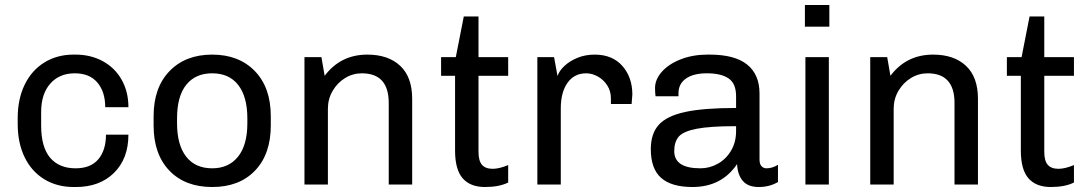

<svg xmlns="http://www.w3.org/2000/svg" viewBox="-20 -740 4361 770"><path d="M495 -310H402Q402 -372 370.5 -409Q339 -446 280 -446Q218 -446 181.5 -404.5Q145 -363 145 -291V-237Q145 -150 181 -107.5Q217 -65 283 -65Q344 -65 374.5 -101.5Q405 -138 405 -200H495Q495 -104 437.5 -47Q380 10 284 10H276Q208 10 157 -21.5Q106 -53 78.5 -110Q51 -167 51 -243V-267Q51 -343 79 -400.5Q107 -458 158 -489.5Q209 -521 275 -521H283Q344 -521 392.5 -494.5Q441 -468 468 -420Q495 -372 495 -310Z M1066 -274V-237Q1066 -122 1003 -56Q940 10 831 10Q722 10 659 -56Q596 -122 596 -237V-274Q596 -389 660 -455Q724 -521 831 -521Q938 -521 1002 -455Q1066 -389 1066 -274ZM690 -265V-246Q690 -159 726.5 -112Q763 -65 831 -65Q897 -65 934.5 -111.5Q972 -158 972 -246V-265Q972 -352 935.5 -399Q899 -446 831 -446Q764 -446 727 -400Q690 -354 690 -265Z M1633 -344V0H1539V-327Q1539 -446 1431 -446Q1395 -446 1364 -427Q1333 -408 1314 -375.5Q1295 -343 1295 -304V0H1201V-511H1269L1282 -436Q1346 -521 1453 -521Q1537 -521 1585 -476Q1633 -431 1633 -344Z M1899 -511H2018V-436H1899V-131Q1899 -95 1913 -79Q1927 -63 1956 -63Q1982 -63 2018 -78V-8Q1982 10 1925 10Q1866 10 1835.5 -25Q1805 -60 1805 -136V-436H1749V-511H1808L1840 -674H1899Z M2516 -361 2513 -323H2430V-345Q2430 -375 2415 -398Q2400 -421 2377 -433.5Q2354 -446 2331 -446Q2283 -446 2256 -408Q2229 -370 2229 -305V0H2135V-511H2202L2216 -435Q2222 -455 2243 -475Q2264 -495 2295.5 -508Q2327 -521 2365 -521Q2436 -521 2476 -475.5Q2516 -430 2516 -361Z M3026 -365V-100Q3026 -82 3034 -73.5Q3042 -65 3054 -65Q3077 -65 3100 -79V-10Q3066 10 3023 10Q2980 10 2959 -14.5Q2938 -39 2936 -82Q2874 10 2757 10Q2673 10 2631.5 -26.5Q2590 -63 2590 -142Q2590 -204 2622 -239.5Q2654 -275 2728 -291Q2802 -307 2932 -307V-354Q2932 -405 2902 -425.5Q2872 -446 2815 -446Q2761 -446 2731 -425Q2701 -404 2701 -366V-354H2609Q2607 -368 2607 -387Q2607 -422 2635 -453Q2663 -484 2711 -502.5Q2759 -521 2817 -521H2826Q2927 -521 2976.5 -481Q3026 -441 3026 -365ZM2684 -134Q2684 -65 2789 -65Q2826 -65 2859 -83.5Q2892 -102 2912 -136Q2932 -170 2932 -214V-234Q2827 -234 2773.5 -223.5Q2720 -213 2702 -192Q2684 -171 2684 -134Z M3306 -633H3208V-720H3306ZM3304 0H3210V-511H3304Z M3902 -344V0H3808V-327Q3808 -446 3700 -446Q3664 -446 3633 -427Q3602 -408 3583 -375.5Q3564 -343 3564 -304V0H3470V-511H3538L3551 -436Q3615 -521 3722 -521Q3806 -521 3854 -476Q3902 -431 3902 -344Z M4168 -511H4287V-436H4168V-131Q4168 -95 4182 -79Q4196 -63 4225 -63Q4251 -63 4287 -78V-8Q4251 10 4194 10Q4135 10 4104.5 -25Q4074 -60 4074 -136V-436H4018V-511H4077L4109 -674H4168Z"/></svg>

Font: Chivo
Style: Regular
Weight: 400
Designer: Hector Gatti
Foundry: Omnibus-Type
Version: Version 1.003